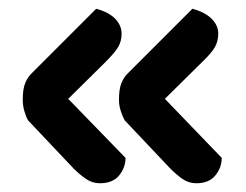

<svg xmlns="http://www.w3.org/2000/svg" viewBox="-20 -449 563 439"><path d="M267 -88Q267 -66 252.5 -48Q238 -30 208 -30Q191 -30 176.5 -40Q162 -50 148 -64L44 -174Q39 -183 35.5 -195.5Q32 -208 32 -221Q32 -246 38 -260Q44 -274 54 -283L200 -429Q229 -421 243.5 -406Q258 -391 258 -372Q258 -355 250.5 -342Q243 -329 221 -307L136 -223ZM487 -88Q487 -66 472.5 -48Q458 -30 429 -30Q411 -30 397 -40Q383 -50 369 -64L265 -174Q260 -183 256 -195.5Q252 -208 252 -221Q252 -246 258 -260Q264 -274 274 -283L420 -429Q449 -421 464 -406Q479 -391 479 -372Q479 -355 471.5 -341.5Q464 -328 442 -307L357 -223Z"/></svg>

Font: Baloo 2 SemiBold
Style: Regular
Weight: 600
Designer: Sarang Kulkarni and Ek Type
Foundry: Ek Type
Version: Version 1.640;hotconv 1.0.111;makeotfexe 2.5.65597; ttfautoh